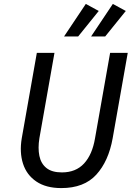

<svg xmlns="http://www.w3.org/2000/svg" viewBox="-20 -950 688 980"><path d="M168 -680H258L181 -244Q173 -194 181 -154.5Q189 -115 217 -92.5Q245 -70 296 -70Q367 -70 409 -115.5Q451 -161 465 -244L542 -680H632L555 -244Q534 -127 471.5 -58.5Q409 10 293 10Q215 10 165.5 -23.5Q116 -57 97.5 -114.5Q79 -172 91 -244ZM379 -764H307L418 -930L484 -894ZM517 -764H445L556 -930L622 -894Z"/></svg>

Font: Inria Sans
Style: Italic
Weight: 400
Italic angle: -10°
Designer: Black Foundry Team
Foundry: Black Foundry
Version: Version 1.2; ttfautohint (v1.8.3)